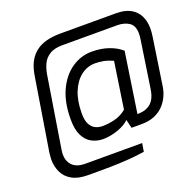

<svg xmlns="http://www.w3.org/2000/svg" viewBox="-152 -874 1234 1219"><g transform="rotate(-20 464.5 -264.5)"><path d="M238 188Q173 188 132 165Q91 142 72 102.5Q53 63 53 16Q53 4 54.5 -7.5Q56 -19 57 -32L136 -521Q144 -572 162.5 -608.5Q181 -645 211.5 -669.5Q242 -694 284 -705.5Q326 -717 381 -717H758Q816 -717 853.5 -696.5Q891 -676 910 -639Q929 -602 929 -553Q929 -525 924 -494L877 -181Q873 -150 859 -118Q845 -86 820 -59Q795 -32 757.5 -16Q720 0 669 0H601L587 -58Q577 -47 557.5 -35Q538 -23 513.5 -14Q489 -5 461.5 0.5Q434 6 409 6Q368 6 333 -12Q298 -30 277 -71Q256 -112 256 -182Q256 -297 293.5 -377Q331 -457 393 -499Q455 -541 528 -541Q590 -541 641 -523.5Q692 -506 727 -475L666 -69Q684 -69 704 -72.5Q724 -76 744 -88Q764 -100 778.5 -124.5Q793 -149 799 -190L846 -503Q848 -515 849 -525.5Q850 -536 850 -546Q850 -600 818 -621.5Q786 -643 737 -643H367Q313 -643 281 -623Q249 -603 234 -571Q219 -539 213 -503L136 -23Q133 -6 133 10Q133 58 162 86Q191 114 246 114H631L622 170Q597 174 553 178.5Q509 183 451.5 185.5Q394 188 331 188ZM433 -73Q472 -73 515 -83.5Q558 -94 595 -124L642 -438Q608 -453 579.5 -458.5Q551 -464 523 -464Q470 -464 427.5 -431.5Q385 -399 360 -338.5Q335 -278 335 -193Q335 -148 348 -122Q361 -96 383 -84.5Q405 -73 433 -73Z"/></g></svg>

Font: Exo Thin Medium
Style: Italic
Weight: 500
Italic angle: -9°
Version: Version 2.000